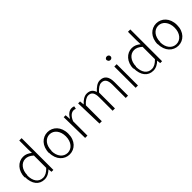

<svg xmlns="http://www.w3.org/2000/svg" viewBox="266 -2117 3462 3462"><g transform="rotate(-45 1997.0 -386.0)"><path d="M57 -261C57 -78 145 24 281 24C351 24 411 -13 454 -56H456L463 13H511V-797H451V-575L455 -477C401 -518 357 -542 291 -542C162 -542 49 -430 49 -254ZM112 -254C112 -387 191 -487 295 -487C346 -487 391 -468 446 -419V-104C391 -47 340 -17 281 -17C170 -17 107 -108 107 -248Z M674 -261C674 -80 788 25 919 25C1050 25 1164 -79 1164 -259C1164 -440 1049 -545 917 -545C785 -545 670 -439 670 -257ZM732 -257C732 -395 809 -490 915 -490C1021 -490 1099 -394 1099 -255C1099 -116 1020 -21 913 -21C806 -21 728 -115 728 -253Z M1324 10H1383V-355C1422 -455 1480 -490 1527 -490C1548 -490 1558 -487 1576 -479L1588 -532C1570 -541 1553 -544 1531 -544C1467 -544 1412 -497 1375 -428H1372L1364 -528H1315Z M1690 10H1749V-396C1806 -461 1858 -493 1905 -493C1985 -493 2021 -440 2021 -326V14H2080V-392C2138 -457 2187 -489 2235 -489C2314 -489 2351 -436 2351 -322V18H2410V-329C2410 -468 2355 -538 2245 -538C2181 -538 2121 -494 2059 -427C2039 -493 1995 -536 1908 -536C1846 -536 1784 -493 1735 -438H1732L1724 -520H1675Z M2592 -708C2592 -680 2614 -660 2641 -660C2667 -660 2690 -679 2690 -706C2690 -736 2666 -754 2639 -754C2611 -754 2588 -735 2588 -704ZM2607 15H2666V-528H2606Z M2829 -261C2829 -78 2917 24 3053 24C3123 24 3183 -13 3226 -56H3228L3235 13H3283V-797H3223V-575L3227 -477C3173 -518 3129 -542 3063 -542C2934 -542 2821 -430 2821 -254ZM2884 -254C2884 -387 2963 -487 3067 -487C3118 -487 3163 -468 3218 -419V-104C3163 -47 3112 -17 3053 -17C2942 -17 2879 -108 2879 -248Z M3446 -261C3446 -80 3560 25 3691 25C3822 25 3936 -79 3936 -259C3936 -440 3821 -545 3689 -545C3557 -545 3442 -439 3442 -257ZM3504 -257C3504 -395 3581 -490 3687 -490C3793 -490 3871 -394 3871 -255C3871 -116 3792 -21 3685 -21C3578 -21 3500 -115 3500 -253Z"/></g></svg>

Font: GenEiGothic-pro-Light
Style: Regular
Weight: 300
Designer: Ryoko NISHIZUKA (kana & ideographs); Paul D. Hunt (Latin, Greek & Cyrillic); Wenlong ZHANG (bopomofo); Sandoll Communica
Foundry: Adobe Systems Incorporated; o_tamon
Version: Version 1.000.140830